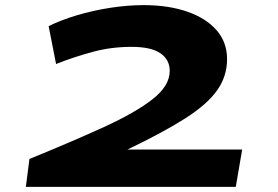

<svg xmlns="http://www.w3.org/2000/svg" viewBox="-20 -730 1085 750"><path d="M95 -109Q264 -178 386.5 -234Q509 -290 576 -342.5Q643 -395 643 -453Q643 -497 606.5 -522Q570 -547 494 -547Q415 -547 342.5 -527.5Q270 -508 199 -480L170 -628Q219 -652 281 -670.5Q343 -689 410.5 -699.5Q478 -710 541 -710Q638 -710 711.5 -684.5Q785 -659 826 -612Q867 -565 867 -499Q867 -432 828 -377Q789 -322 703.5 -267.5Q618 -213 478 -146H926L901 0H81Z"/></svg>

Font: Georama ExtraExtended
Style: Bold Italic
Weight: 700
Width: 8
Italic angle: -9°
Designer: Jean-Baptiste Levee
Foundry: Production Type
Version: Version 1.000